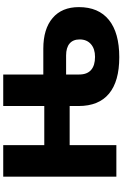

<svg xmlns="http://www.w3.org/2000/svg" viewBox="195 -935 758 1188"><g transform="rotate(-90 574.0 -341.0)"><path d="M512 -234V-289H270V0H75V-700H270V-446H512V-700H707V-452H867Q989 -452 1056.5 -394.5Q1124 -337 1124 -232Q1124 -110 1044.5 -46Q965 18 814 18Q665 18 588.5 -45.5Q512 -109 512 -234ZM924 -227Q924 -268 898.5 -289.5Q873 -311 825 -311H707V-230Q707 -181 735 -156.5Q763 -132 816 -132Q866 -132 895 -157.5Q924 -183 924 -227Z"/></g></svg>

Font: Montserrat Alternates ExtraBold
Style: Regular
Weight: 800
Designer: Julieta Ulanovsky
Foundry: Julieta Ulanovsky
Version: Version 7.200